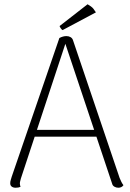

<svg xmlns="http://www.w3.org/2000/svg" viewBox="-20 -870 610 899"><path d="M291 -701Q302 -701 310.5 -696Q319 -691 322 -681L540 -37Q544 -27 548.5 -18Q553 -9 558 -3Q554 3 548 6Q542 9 534 9Q524 9 515.5 4Q507 -1 505 -10L280 -683H292L78 -35Q77 -30 75 -23.5Q73 -17 73 -11Q73 -7 74 -2.5Q75 2 76 5Q71 7 65.5 8Q60 9 53 9Q41 9 34 3Q27 -3 28 -14Q28 -20 30.5 -28Q33 -36 35 -43L258 -692Q275 -701 291 -701ZM136 -262H444V-230H136ZM429 -812 273 -729Q269 -731 264.5 -737.5Q260 -744 259 -748L390 -850Q397 -846 405 -840.5Q413 -835 418.5 -827.5Q424 -820 429 -812Z"/></svg>

Font: Arima ExtraLight
Style: Regular
Weight: 250
Designer: Joana Correia and Natanael Gama
Foundry: NDISCOVER
Version: Version 1.101;gftools[0.9.23]